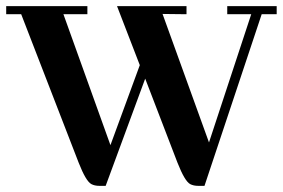

<svg xmlns="http://www.w3.org/2000/svg" viewBox="-30 -606 922 626"><path d="M636.7 0 823.2 -559.6H872.1V-585.9H710.9V-559.6H789.1L651.4 -141.6L500 -560.5L578.1 -559.6V-585.9H351.6L425.8 -393.6L330.1 -132.8L176.8 -559.6H254.9V-585.9H-9.8V-559.6H39.1L226.6 -75.2Q250 -15.6 267.6 -5.9Q278.3 0 294.9 0H314.5L443.4 -349.6L548.8 -75.2Q572.3 -15.6 589.8 -5.9Q600.6 0 617.2 0Z"/></svg>

Font: Abhaya Libre ExtraBold
Style: Regular
Weight: 800
Designer: Pushpananda Ekanayake, Sol Matas, Pathum Egodawatta
Foundry: Mooniak
Version: Version 1.050 ; ttfautohint (v1.6)